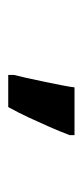

<svg xmlns="http://www.w3.org/2000/svg" viewBox="116 -928 205 478"><g transform="rotate(90 219.0 -688.5)"><path d="M166 -620Q169 -631 173.5 -651.5Q178 -672 183 -696Q188 -720 192 -740.5Q196 -761 197 -771H316V-759Q307 -735 295.5 -709Q284 -683 272 -657Q260 -631 246 -606H166Z"/></g></svg>

Font: Noto Sans Display ExtraCondensed
Style: Bold
Weight: 700
Width: 2
Designer: Monotype Design Team
Foundry: Monotype Imaging Inc.
Version: Version 2.003